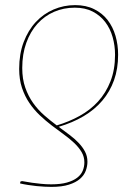

<svg xmlns="http://www.w3.org/2000/svg" viewBox="-20 -725 496 751"><path d="M59 -11Q59.5 -15 61.5 -15.8Q63.5 -16.5 67.5 -16.5Q69 -16.5 79.2 -14.5Q89.5 -12.5 105.2 -10.2Q121 -8 140.8 -6Q160.5 -4 180.5 -4Q217 -4 241.8 -11Q266.5 -18 281.8 -29.8Q297 -41.5 303.5 -57Q310 -72.5 310 -90Q310 -112 299 -130.5Q288 -149 270 -166Q252 -183 229.2 -199.5Q206.5 -216 182.5 -234.2Q158.5 -252.5 135.8 -274Q113 -295.5 95 -322Q77 -348.5 66 -381.2Q55 -414 55 -455.5Q55 -514 72.5 -560.2Q90 -606.5 120 -638.8Q150 -671 189.8 -688Q229.5 -705 274 -705Q316.5 -705 348.2 -689.2Q380 -673.5 400.8 -646.8Q421.5 -620 431.8 -584.8Q442 -549.5 442 -511Q442 -456 426 -411.2Q410 -366.5 380 -331.2Q350 -296 307 -270.5Q264 -245 209.5 -229Q231 -213 251.5 -197.8Q272 -182.5 287.5 -166.2Q303 -150 312.5 -132Q322 -114 322 -92.5Q322 -75 315.5 -57.2Q309 -39.5 293 -25.5Q277 -11.5 249.8 -2.8Q222.5 6 181 6Q169 6 154 5.2Q139 4.5 122.8 2.8Q106.5 1 90 -1.5Q73.5 -4 58.5 -7.5ZM67 -459Q67 -416 78.8 -382.5Q90.5 -349 109.5 -322.2Q128.5 -295.5 152.8 -274.2Q177 -253 202 -234.5Q249.5 -248.5 291.2 -271.5Q333 -294.5 363.8 -328.2Q394.5 -362 412.2 -407.2Q430 -452.5 430 -510.5Q430 -546.5 420.5 -580Q411 -613.5 391.5 -639Q372 -664.5 342.5 -679.8Q313 -695 272.5 -695Q229 -695 191.5 -678.8Q154 -662.5 126.2 -631.8Q98.5 -601 82.8 -557.2Q67 -513.5 67 -459Z"/></svg>

Font: Lato Hairline
Style: Italic
Weight: 100
Italic angle: -7°
Designer: Lukasz Dziedzic
Foundry: tyPoland Lukasz Dziedzic
Version: Version 2.007; 2014-02-27